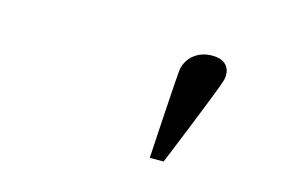

<svg xmlns="http://www.w3.org/2000/svg" viewBox="-53 -769 746 508"><g transform="rotate(15 320.0 -515.0)"><path d="M384.8 -363H422.8C422.8 -363 516.7 -592 521.5 -613C527.6 -639.5 517.5 -667 475 -667C433 -667 408 -641 401.3 -612C398.5 -600 384.8 -363 384.8 -363Z"/></g></svg>

Font: Linux Libertine Mono O
Style: Mono Oblique
Weight: 400
Italic angle: -13°
Designer: Philipp H. Poll
Foundry: Philipp H. Poll
Version: Version 5.1.7